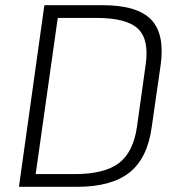

<svg xmlns="http://www.w3.org/2000/svg" viewBox="-20 -720 686 740"><path d="M151 -700H375Q509 -700 562.5 -644.5Q616 -589 599 -468L565 -232Q549 -111 479.5 -55.5Q410 0 277 0H53ZM105 -49H267Q383 -49 438.5 -91.5Q494 -134 508 -232L541 -468Q556 -567 512 -609Q468 -651 351 -651H189L208 -689L112 -10Z"/></svg>

Font: Pathway Extreme 8pt Thin 12pt Thin
Style: Italic
Weight: 250
Italic angle: -8°
Version: Version 1.001;gftools[0.9.26]